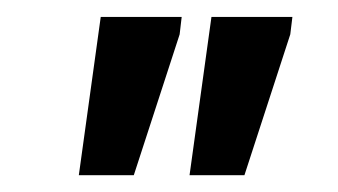

<svg xmlns="http://www.w3.org/2000/svg" viewBox="-20 -772 400 227"><path d="M230 -752H325.7L323.2 -731.4L269 -564.9H204.1ZM99.1 -752H194.8L192.4 -731.4L138.2 -564.9H73.2Z"/></svg>

Font: NoticiaText-Italic
Style: Italic
Weight: 400
Italic angle: -8°
Designer: JM Sole
Foundry: JM Sole
Version: Version 1.003